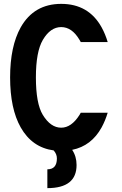

<svg xmlns="http://www.w3.org/2000/svg" viewBox="-20 -762 626 982"><path d="M530.8 -185.5Q518.6 -145 500 -110.8Q447.8 -15.6 349.1 4.4Q371.6 38.1 371.6 82Q371.6 200.2 222.2 200.2V104Q271 104 271 48.3Q271 25.9 254.4 7.3Q144 -7.8 85.9 -110.4Q31.7 -206.1 31.7 -366.2Q31.7 -524.9 85.9 -622.1Q153.8 -742.2 293 -742.2Q433.6 -742.2 500 -621.6Q518.6 -587.9 530.8 -546.9H393.1Q391.6 -549.8 386.7 -558.1Q348.1 -623.5 293 -623.5Q237.8 -623.5 199.2 -558.1Q163.6 -497.6 163.6 -366.2Q163.6 -232.9 198.7 -174.8Q238.8 -108.9 293 -108.9Q345.2 -108.9 386.7 -174.3Q390.1 -179.7 393.1 -185.5Z"/></svg>

Font: Consola Mono
Style: Bold
Weight: 700
Monospace: yes
Designer: Wojciech Kalinowski "wmk69" (wmk69@o2.pl)
Foundry: Wojciech Kalinowski "wmk69" (wmk69@o2.pl)
Version: Version 2.1.0